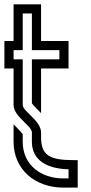

<svg xmlns="http://www.w3.org/2000/svg" viewBox="-20 -853 415 873"><path d="M166.7 -338.5V-541.7H291.7V-666.7H166.7V-833.3H41.7V-666.7H0V-541.7H41.7V-376C41.7 -322.9 125 -280.9 125 -251V-208.3C125 -122.7 196.5 -85.4 291.7 -83.3V-41.7H267.7C168.2 -41.7 83.3 -101.5 83.3 -208.3V-242.7C80.2 -247.9 71.9 -256.2 60.4 -268.8L41.7 -287.5V-208.3C41.7 -81.5 140.8 0 267.7 0H333.3V-125H312.5C202.5 -125 166.7 -149 166.7 -230.2V-250C166.7 -305.3 83.3 -345.7 83.3 -376V-583.3H41.7V-625H83.3V-791.7H125V-625H250V-583.3H125V-383.3C132.1 -371.5 160.4 -346.9 166.7 -338.5Z"/></svg>

Font: Sportrop
Style: Regular
Weight: 500
Version: Version 0.9